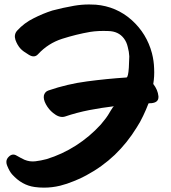

<svg xmlns="http://www.w3.org/2000/svg" viewBox="-20 -820 773 868"><path d="M89.8 -95.7Q89.8 -95.7 89.8 -95.7Q89.8 -95.7 89.8 -95.7Q87.9 -96.7 87.9 -96.7Q87.9 -96.7 89.8 -95.7ZM672.9 -440.4Q678.7 -475.6 676.8 -509.8Q675.8 -544.9 667 -579.1Q643.6 -668 575.2 -729.5Q505.9 -791 413.1 -798.8Q398.4 -799.8 382.8 -799.8Q348.6 -799.8 314.5 -793.9Q264.6 -785.2 216.8 -772.5Q173.8 -758.8 131.8 -737.3Q89.8 -716.8 57.6 -681.6Q42 -664.1 49.8 -639.6Q58.6 -615.2 73.2 -599.6Q84 -587.9 110.4 -572.3Q135.7 -556.6 152.3 -575.2Q197.3 -624 260.7 -644.5Q325.2 -665 387.7 -675.8Q423.8 -681.6 469.7 -679.7Q515.6 -678.7 540 -646.5Q552.7 -629.9 557.6 -607.4Q563.5 -585.9 564.5 -565.4Q564.5 -558.6 562.5 -514.6Q559.6 -470.7 551.8 -469.7Q462.9 -463.9 374 -452.1Q284.2 -440.4 199.2 -411.1Q190.4 -408.2 185.5 -402.3Q180.7 -396.5 178.7 -389.6Q174.8 -372.1 187.5 -348.6Q200.2 -325.2 219.7 -309.6Q232.4 -298.8 246.1 -293.9Q260.7 -289.1 273.4 -293Q328.1 -311.5 383.8 -322.3Q439.5 -333 496.1 -339.8Q492.2 -339.8 481.4 -321.3Q470.7 -302.7 467.8 -298.8Q460.9 -288.1 452.1 -277.3Q444.3 -267.6 435.5 -256.8Q385.7 -202.1 323.2 -162.1Q260.7 -122.1 190.4 -100.6Q165 -93.8 139.6 -90.8Q114.3 -87.9 90.8 -97.7Q74.2 -105.5 55.7 -116.2Q37.1 -127.9 20.5 -112.3Q8.8 -101.6 8.8 -87.9Q8.8 -79.1 12.7 -70.3Q23.4 -43.9 35.2 -31.2Q79.1 17.6 136.7 25.4Q157.2 28.3 178.7 28.3Q215.8 28.3 252 19.5Q283.2 11.7 313.5 -1Q343.8 -12.7 370.1 -27.3Q441.4 -65.4 499 -120.1Q555.7 -174.8 597.7 -243.2Q614.3 -268.6 627 -295.9Q640.6 -324.2 651.4 -352.5Q655.3 -352.5 658.2 -353.5Q661.1 -353.5 664.1 -353.5Q696.3 -356.4 696.3 -380.9Q696.3 -382.8 696.3 -384.8Q693.4 -414.1 672.9 -440.4Z"/></svg>

Font: TroubleSide
Style: Comic
Weight: 400
Designer: Koroletov
Version: 1_5